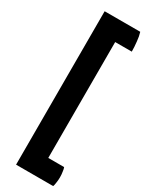

<svg xmlns="http://www.w3.org/2000/svg" viewBox="-256 -830 840 1086"><g transform="rotate(30 164.0 -287.0)"><path d="M73.2 213.9Q133.8 213.9 315.4 213.9Q319.3 205.1 321.3 187.5Q324.2 170.9 324.2 152.3Q324.2 132.8 321.3 116.2Q319.3 98.6 315.4 89.8Q280.3 89.8 211.9 89.8Q211.9 -99.6 211.9 -667Q239.3 -667 320.3 -667Q320.3 -698.2 316.4 -731.4Q313.5 -763.7 305.7 -788.1Q228.5 -788.1 73.2 -788.1Q73.2 -750 73.2 -637.7Q73.2 -424.8 73.2 213.9Z"/></g></svg>

Font: cl
Style: Bold
Weight: 400
Designer: Mitja Miklavcic
Version: Version 7.504; 2011; Build 1021